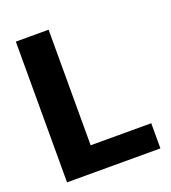

<svg xmlns="http://www.w3.org/2000/svg" viewBox="-120 -730 729 820"><g transform="rotate(-20 244.0 -320.0)"><path d="M193.8 -639.6V-114.3H469.2V0H44.9V-639.6Z"/></g></svg>

Font: Yantramanav Black
Style: Regular
Weight: 900
Version: Version 1.001;PS 1.0;hotconv 1.0.72;makeotf.lib2.5.5900; ttf